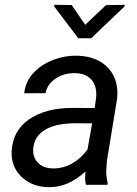

<svg xmlns="http://www.w3.org/2000/svg" viewBox="-20 -771 573 801"><path d="M24.9 0ZM338.4 0Q335 -14.2 335 -27.8L336.4 -55.7Q263.7 11.7 182.1 9.8Q112.3 8.8 68.6 -34.4Q24.9 -77.6 28.8 -142.6Q33.7 -226.6 102.3 -273.7Q170.9 -320.8 282.7 -320.8L375 -320.3L380.9 -362.3Q385.7 -409.7 362.5 -437.3Q339.4 -464.8 293 -465.8Q247.6 -466.8 212.6 -443.6Q177.7 -420.4 169.9 -382.3L81.1 -381.8Q85.4 -428.2 117.2 -464.1Q148.9 -500 198.7 -519.8Q248.5 -539.6 301.8 -538.6Q384.3 -536.6 430.2 -488.5Q476.1 -440.4 468.8 -360.8L425.8 -99.1L423.3 -61.5Q422.4 -34.7 429.2 -8.3L428.2 0ZM199.7 -68.4Q242.2 -67.4 280 -88.6Q317.9 -109.9 345.2 -147.5L364.3 -256.3L297.4 -256.8Q213.9 -256.8 169.4 -230.5Q125 -204.1 119.1 -155.8Q114.7 -118.7 136.5 -94Q158.2 -69.3 199.7 -68.4ZM335.4 -667.5 421.9 -749.5 499.5 -751 500 -744.6 360.4 -611.3H306.6L206.1 -744.1V-751L279.3 -750Z"/></svg>

Font: Roboto
Style: Italic
Weight: 400
Italic angle: -12°
Designer: Google
Version: Version 2.134; 2016; ttfautohint (v1.6)